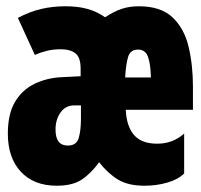

<svg xmlns="http://www.w3.org/2000/svg" viewBox="-20 -582 640 612"><path d="M161 10Q88 10 46.5 -34.5Q5 -79 5 -156Q5 -219 28 -257.5Q51 -296 90.5 -315Q130 -334 177 -336L237 -339V-363Q237 -399 220.5 -412Q204 -425 173 -425Q150 -425 129.5 -420Q109 -415 91 -407L37 -525Q75 -545 111.5 -553.5Q148 -562 188 -562Q229 -562 259 -553.5Q289 -545 315 -527Q344 -546 368.5 -554Q393 -562 423 -562Q492 -562 529.5 -527Q567 -492 581 -433.5Q595 -375 595 -306V-232H381Q383 -180 407 -152Q431 -124 481 -124Q505 -124 526 -131.5Q547 -139 567 -156V-29Q548 -10 513.5 0Q479 10 441 10Q388 10 355.5 -10Q323 -30 296 -65Q270 -29 240.5 -9.5Q211 10 161 10ZM461 -335Q460 -379 451.5 -401.5Q443 -424 420 -424Q395 -424 388 -399.5Q381 -375 379 -335ZM196 -118Q224 -118 231 -142.5Q238 -167 238 -203V-246H216Q189 -246 173 -223.5Q157 -201 157 -169Q157 -118 196 -118Z"/></svg>

Font: Noto Sans Mono Black
Style: Regular
Weight: 900
Designer: Monotype Design Team
Foundry: Monotype Imaging Inc.
Version: Version 2.014